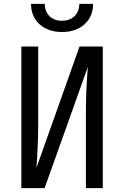

<svg xmlns="http://www.w3.org/2000/svg" viewBox="-20 -970 640 990"><path d="M90 0V-730H177V-320Q177 -284 175.5 -243.5Q174 -203 172 -166.5Q170 -130 168 -105L390 -730H510V0H423V-410Q423 -447 424.5 -487.5Q426 -528 428.5 -564.5Q431 -601 433 -625L210 0ZM300 -805Q228 -805 184 -845Q140 -885 140 -950H211Q211 -911 235 -887Q259 -863 299 -863Q340 -863 364.5 -887Q389 -911 389 -950H460Q460 -885 416 -845Q372 -805 300 -805Z"/></svg>

Font: JetBrains Mono Zero
Style: Regular-Zero
Weight: 400
Designer: Philipp Nurullin, Konstantin Bulenkov
Foundry: JetBrains
Version: Version 2.211